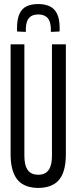

<svg xmlns="http://www.w3.org/2000/svg" viewBox="-20 -919 378 949"><path d="M32.4 -157.1V-700H100.5V-149.3Q100.5 -126 104.1 -109.6Q107.7 -93.2 114.4 -82.4Q121 -71.6 129.9 -65.8Q138.8 -60 148.7 -57.6Q158.6 -55.3 168.8 -55.3Q179.4 -55.3 189.3 -57.6Q199.2 -60 207.7 -65.8Q216.3 -71.6 222.9 -82.4Q229.6 -93.2 233.2 -109.6Q236.8 -126 236.8 -149.3V-700H305.5V-157.1Q305.5 -117.7 298.9 -89.1Q292.3 -60.5 279.9 -41.3Q267.5 -22.2 250.5 -11.2Q233.6 -0.2 212.8 4.9Q192 10 168.8 10Q146.3 10 125.8 4.9Q105.3 -0.2 88 -11.2Q70.8 -22.2 58.6 -41.3Q46.4 -60.5 39.4 -89.1Q32.4 -117.7 32.4 -157.1ZM169.5 -899Q201 -899 224.8 -888.3Q248.6 -877.6 261.7 -851.7Q274.8 -825.9 274.8 -779.8Q274.8 -775.6 274.8 -771.2Q274.8 -766.9 274.2 -763.3L231.4 -761.3Q231.4 -764.3 231.4 -766.8Q231.4 -769.4 231.4 -771.4Q231.4 -797 224.9 -813.9Q218.5 -830.8 204.4 -839.1Q190.3 -847.5 169.5 -847.5Q147.6 -847.5 134 -839.1Q120.5 -830.8 114 -813.9Q107.6 -797 107.6 -771.4Q107.6 -769.4 107.6 -766.8Q107.6 -764.3 107.6 -761.3L64.8 -763.3Q64.1 -766.9 64.1 -771.2Q64.1 -775.6 64.1 -779.8Q64.1 -822.8 75.7 -849.3Q87.2 -875.7 110.7 -887.4Q134.2 -899 169.5 -899Z"/></svg>

Font: Georama ExtraCondensed Thin
Style: Regular
Weight: 100
Width: 2
Designer: Jean-Baptiste Levee
Foundry: Production Type
Version: Version 1.001